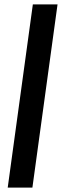

<svg xmlns="http://www.w3.org/2000/svg" viewBox="-20 -851 281 871"><path d="M15 0 129 -831H241L127 0Z"/></svg>

Font: Merriweather 48pt Medium
Style: Italic
Weight: 500
Italic angle: -7.8°
Version: Version 2.101